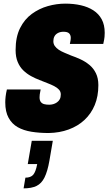

<svg xmlns="http://www.w3.org/2000/svg" viewBox="-20 -721 597 1058"><path d="M248 12Q197 12 153.5 5Q110 -2 78 -20Q46 -38 27.5 -71.5Q9 -105 9 -157Q9 -172 11 -189.5Q13 -207 18 -228H204Q200 -209 199 -200.5Q198 -192 198 -185Q198 -168 205 -159Q212 -150 224 -147Q236 -144 251 -144Q262 -144 273 -147Q284 -150 294 -157Q304 -164 309.5 -174.5Q315 -185 315 -201Q315 -216 305 -227Q295 -238 278.5 -246.5Q262 -255 241 -263Q220 -271 198 -280Q174 -289 150.5 -302Q127 -315 108 -333.5Q89 -352 77.5 -379.5Q66 -407 66 -445Q66 -517 90.5 -566Q115 -615 155.5 -644.5Q196 -674 244 -687.5Q292 -701 340 -701Q386 -701 425.5 -692Q465 -683 494.5 -664Q524 -645 540.5 -614.5Q557 -584 557 -540Q557 -531 556 -518Q555 -505 549 -479H365Q368 -493 369 -500Q370 -507 370 -512Q370 -528 361 -537Q352 -546 330 -546Q312 -546 299 -539Q286 -532 280 -520.5Q274 -509 274 -494Q274 -479 282 -467.5Q290 -456 303.5 -447Q317 -438 335 -430.5Q353 -423 372 -415Q398 -406 424 -394Q450 -382 472.5 -363.5Q495 -345 508.5 -317.5Q522 -290 522 -252Q522 -190 502 -142Q482 -94 445.5 -60Q409 -26 358.5 -7.5Q308 11 248 12ZM110 317 120 258Q149 258 163 242Q177 226 185 183H133L155 55H271L252 166Q242 223 225.5 256.5Q209 290 181.5 303.5Q154 317 110 317Z"/></svg>

Font: Archivo Condensed Black
Style: Italic
Weight: 900
Width: 3
Italic angle: -10°
Designer: Hector Gatti
Foundry: Omnibus-Type
Version: Version 2.001